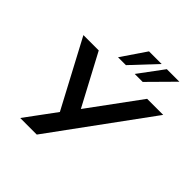

<svg xmlns="http://www.w3.org/2000/svg" viewBox="-240 -1127 1310 1310"><g transform="rotate(45 415.0 -471.5)"><path d="M155 0 329 -236 331 -195 60 -705H208L414 -318H391L675 -705H830L315 0ZM334 -765 455 -943H577L410 -765ZM495 -765 627 -943H748L572 -765Z"/></g></svg>

Font: Nunito Sans 10pt SemiExpanded
Style: Bold Italic
Weight: 700
Width: 6
Italic angle: -9°
Designer: Vernon Adams
Foundry: Vernon Adams
Version: Version 3.101;gftools[0.9.27]